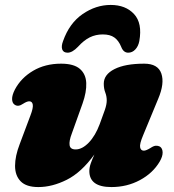

<svg xmlns="http://www.w3.org/2000/svg" viewBox="-20 -743 705 778"><path d="M628 -149Q638.5 -142 639 -125.8Q639.5 -109.5 627 -88Q599.5 -41.5 547 -13.2Q494.5 15 431.5 15Q342 15 342 -50Q342 -64.5 348 -81.5Q354 -98.5 362.5 -117Q309.5 -44 250.5 -14.5Q191.5 15 135.5 15Q86.5 15 63.8 -8.2Q41 -31.5 41 -71Q41 -110.5 60 -159.5L103.5 -275.5Q115 -305.5 112.8 -319Q110.5 -332.5 98.5 -332.5Q89 -332.5 73.5 -322.5Q53.5 -308.5 39 -319Q29.5 -325.5 29 -341.2Q28.5 -357 40.5 -380.5Q65.5 -427.5 114.2 -456.2Q163 -485 227.5 -485Q279 -485 303.5 -464Q328 -443 329.5 -406.5Q331 -370 314.5 -323.5L271 -202Q259.5 -172 262 -154.8Q264.5 -137.5 286.5 -137.5Q313 -137.5 339.8 -165.2Q366.5 -193 384 -240Q397.5 -276 405 -298Q412.5 -320 412.5 -336Q412.5 -353 406.5 -368.5Q400.5 -384 400.5 -404Q400.5 -441 443.8 -463Q487 -485 564.5 -485Q620 -485 633.8 -445Q647.5 -405 621 -342.5L560 -195Q545 -159.5 547.8 -146Q550.5 -132.5 563 -132.5Q572 -132.5 590 -143.5Q602.5 -152 611.5 -152.5Q620.5 -153 628 -149ZM396.5 -603.5Q368 -603.5 344 -591.8Q320 -580 296 -553.5Q273 -529.5 254 -529.5Q237 -529.5 232.2 -542.5Q227.5 -555.5 235.5 -576.5Q261 -649 314.8 -686Q368.5 -723 428.5 -723Q489 -723 523.2 -686Q557.5 -649 544.5 -576.5Q540.5 -555.5 528.2 -542.5Q516 -529.5 499.5 -529.5Q480 -529.5 471 -553.5Q460.5 -579 443.2 -591.2Q426 -603.5 396.5 -603.5Z"/></svg>

Font: Fraunces 9pt S050 Black
Style: Italic
Weight: 900
Italic angle: -16°
Version: Version 1.000; ttfautohint (v1.8.3)